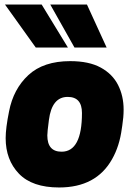

<svg xmlns="http://www.w3.org/2000/svg" viewBox="-20 -814 600 848"><path d="M80 -604ZM138 -604 2 -794H164L280 -604ZM309 -604 202 -794H364L451 -604ZM241 14Q122 14 63.5 -47Q5 -108 5 -204Q5 -248 20 -322Q39 -421 105.5 -482.5Q172 -544 290 -544Q373 -544 425 -515.5Q477 -487 501.5 -438.5Q526 -390 526 -330Q526 -297 520 -259L518 -246Q508 -169 475 -111Q405 14 241 14ZM252 -144Q342 -144 342 -315Q342 -386 279 -386Q209 -386 196 -284Q189 -231 189 -216Q189 -144 252 -144Z"/></svg>

Font: Tanohe Sans ExtraBold
Style: Italic
Weight: 800
Designer: Village Type and Design LLC & Cristiano Sobral
Foundry: Cooper Hewitt Smithsonian Design Museum
Version: Version 1.00;September 29, 2021;FontCreator 13.0.0.2655 64-b